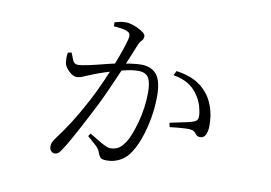

<svg xmlns="http://www.w3.org/2000/svg" viewBox="-67 -652 1134 803"><g transform="rotate(10 500.0 -251.0)"><path d="M342 -63Q373 -44 397 -30.5Q421 -17 434 -17Q452 -17 466.5 -25Q481 -33 497 -57Q506 -71 515 -94.5Q524 -118 532 -147.5Q540 -177 544.5 -209.5Q549 -242 549 -275Q549 -317 537 -336.5Q525 -356 493 -356Q468 -356 431 -347Q394 -338 359 -326.5Q324 -315 305 -307Q280 -297 268 -291.5Q256 -286 242 -286Q232 -286 220.5 -294Q209 -302 200 -313.5Q191 -325 189 -337Q188 -345 187.5 -357.5Q187 -370 190 -380L205 -383Q211 -367 217.5 -352Q224 -337 240 -337Q254 -337 284 -343.5Q314 -350 348.5 -359Q383 -368 412 -373Q428 -376 455 -380Q482 -384 501 -384Q543 -384 566 -357.5Q589 -331 589 -265Q589 -219 580.5 -170.5Q572 -122 556.5 -79.5Q541 -37 520 -9Q504 12 480 24Q456 36 427 36Q405 36 399 27.5Q393 19 388 5Q386 -1 381.5 -7Q377 -13 366 -23Q355 -33 334 -51ZM360 -522V-539Q370 -542 382 -544.5Q394 -547 408 -547Q419 -547 433.5 -542.5Q448 -538 461.5 -531.5Q475 -525 484 -517.5Q493 -510 493 -503Q493 -490 484.5 -482Q476 -474 471 -460Q463 -441 450.5 -409.5Q438 -378 421.5 -340Q405 -302 387 -261.5Q369 -221 350 -183Q334 -151 318.5 -122Q303 -93 289 -66.5Q275 -40 262 -17.5Q249 5 237 23Q229 36 222 40.5Q215 45 207 45Q200 45 193 38Q186 31 186 18Q186 9 189 2Q192 -5 199 -15Q230 -56 257 -98.5Q284 -141 317 -203Q336 -239 356 -284Q376 -329 393 -372.5Q410 -416 420.5 -449Q431 -482 431 -492Q431 -498 429 -502.5Q427 -507 419 -511Q410 -516 392 -518.5Q374 -521 360 -522ZM641 -364 651 -383Q698 -376 728.5 -360.5Q759 -345 781 -319Q801 -297 813.5 -261.5Q826 -226 826 -182Q826 -160 819 -144Q812 -128 796 -128Q785 -128 780 -133Q775 -138 770 -144Q765 -150 754 -152Q746 -154 729.5 -153Q713 -152 694.5 -150.5Q676 -149 663 -147L659 -165Q673 -168 692.5 -172Q712 -176 730.5 -180Q749 -184 759 -188Q771 -193 774 -200Q777 -207 776 -221Q775 -235 768 -258.5Q761 -282 744 -305Q728 -328 703.5 -342.5Q679 -357 641 -364Z"/></g></svg>

Font: Source Han Serif JP VF
Style: Regular
Weight: 250
Designer: Ryoko NISHIZUKA 西塚涼子 (kana & ideographs); Frank Grießhammer (Latin, Greek & Cyrillic); Wenlong ZHANG 张文龙 (bopomofo); San
Foundry: Adobe
Version: Version 2.001;hotconv 1.1.0;makeotfexe 2.6.0